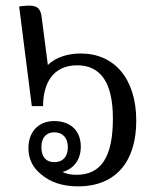

<svg xmlns="http://www.w3.org/2000/svg" viewBox="-20 -655 564 682"><path d="M257 7C394 7 464 -84 464 -226C464 -378 384 -465 267 -465C226 -465 180 -454 150 -424L128 -594C123 -637 100 -639 48 -632L93 -278H133C133 -360 169 -423 254 -423C338 -423 381 -361 381 -234C381 -95 338 -34 251 -34C231 -34 215 -38 202 -44C236 -53 267 -82 267 -134C267 -199 221 -225 173 -225C113 -225 81 -183 81 -129C81 -88 98 -58 127 -35C159 -8 202 7 257 7ZM173 -79C144 -79 127 -97 127 -132C127 -166 144 -185 173 -185C203 -185 221 -165 221 -132C221 -98 203 -79 173 -79Z"/></svg>

Font: Noto Serif Thai SemiCondensed
Style: Regular
Weight: 400
Width: 4
Designer: Monotype Design Team
Foundry: Monotype Imaging Inc.
Version: Version 2.002